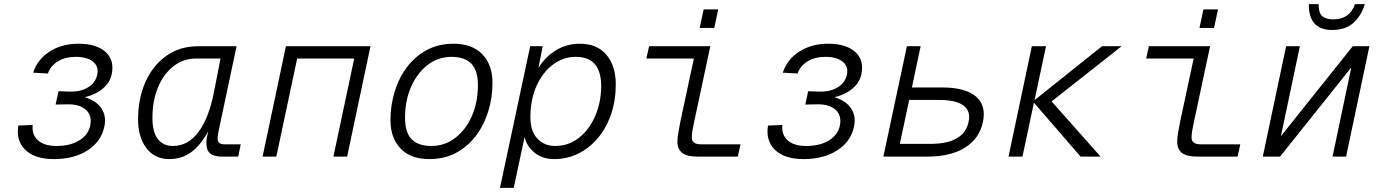

<svg xmlns="http://www.w3.org/2000/svg" viewBox="-20 -752 6640 922"><path d="M239 12Q148 12 102 -32Q56 -76 68 -149L137 -152Q132 -106 162 -78.5Q192 -51 252 -51Q316 -51 359.5 -77Q403 -103 413 -148Q423 -197 393 -224.5Q363 -252 303 -251L247 -250L261 -314L316 -312Q368 -311 403.5 -333Q439 -355 447 -394Q455 -433 426.5 -456Q398 -479 344 -479Q293 -479 257.5 -457Q222 -435 210 -399L139 -403Q160 -467 218.5 -504.5Q277 -542 357 -542Q444 -542 487.5 -502Q531 -462 516 -394Q508 -356 474 -327Q440 -298 387 -285Q442 -269 467 -231.5Q492 -194 481 -144Q466 -72 400.5 -30Q335 12 239 12Z M793 12Q723 12 683 -40.5Q643 -93 643 -178Q643 -279 678.5 -358.5Q714 -438 779 -484Q844 -530 931 -530H1116L1037 -157Q1032 -136 1028.5 -117Q1025 -98 1025 -85Q1025 -59 1059 -59H1136L1124 0H1044Q1009 0 990 -14.5Q971 -29 971 -67Q971 -78 973.5 -91.5Q976 -105 980 -122Q944 -55 898.5 -21.5Q853 12 793 12ZM810 -51Q883 -51 933 -118Q983 -185 1007 -308L1039 -471H922Q860 -471 812.5 -433.5Q765 -396 738.5 -332Q712 -268 712 -187Q712 -117 738 -84Q764 -51 810 -51Z M1241 0 1353 -530H1759L1647 0H1581L1681 -471H1407L1307 0Z M2042 12Q1952 12 1903.5 -39Q1855 -90 1855 -175Q1855 -247 1875.5 -313Q1896 -379 1935 -430.5Q1974 -482 2030 -512Q2086 -542 2158 -542Q2248 -542 2296.5 -491Q2345 -440 2345 -355Q2345 -283 2324.5 -217Q2304 -151 2265 -99.5Q2226 -48 2170 -18Q2114 12 2042 12ZM2052 -51Q2116 -51 2166.5 -90Q2217 -129 2246 -195Q2275 -261 2275 -343Q2275 -414 2243 -446.5Q2211 -479 2148 -479Q2084 -479 2033.5 -440Q1983 -401 1954 -335Q1925 -269 1925 -187Q1925 -115 1957 -83Q1989 -51 2052 -51Z M2381 150 2526 -530H2586L2566 -427Q2602 -483 2653 -512.5Q2704 -542 2763 -542Q2848 -542 2892.5 -488.5Q2937 -435 2937 -347Q2937 -269 2914.5 -203.5Q2892 -138 2851.5 -89.5Q2811 -41 2757 -14.5Q2703 12 2641 12Q2586 12 2548 -18Q2510 -48 2499 -94L2447 150ZM2645 -51Q2711 -51 2760.5 -90.5Q2810 -130 2838 -194.5Q2866 -259 2867 -336Q2868 -479 2745 -479Q2685 -479 2635.5 -442Q2586 -405 2556.5 -339.5Q2527 -274 2527 -189Q2527 -122 2560.5 -86.5Q2594 -51 2645 -51Z M3330 0Q3278 0 3255.5 -18Q3233 -36 3233 -72Q3233 -92 3238 -118.5Q3243 -145 3248 -172L3312 -471H3084L3097 -530H3391L3313 -165Q3308 -143 3305 -124.5Q3302 -106 3302 -91Q3302 -59 3346 -59H3536L3523 0ZM3340 -618 3359 -707H3429L3410 -618Z M3839 12Q3748 12 3702 -32Q3656 -76 3668 -149L3737 -152Q3732 -106 3762 -78.5Q3792 -51 3852 -51Q3916 -51 3959.5 -77Q4003 -103 4013 -148Q4023 -197 3993 -224.5Q3963 -252 3903 -251L3847 -250L3861 -314L3916 -312Q3968 -311 4003.5 -333Q4039 -355 4047 -394Q4055 -433 4026.5 -456Q3998 -479 3944 -479Q3893 -479 3857.5 -457Q3822 -435 3810 -399L3739 -403Q3760 -467 3818.5 -504.5Q3877 -542 3957 -542Q4044 -542 4087.5 -502Q4131 -462 4116 -394Q4108 -356 4074 -327Q4040 -298 3987 -285Q4042 -269 4067 -231.5Q4092 -194 4081 -144Q4066 -72 4000.5 -30Q3935 12 3839 12Z M4222 0 4335 -530H4401L4359 -332H4504Q4615 -332 4666 -289Q4717 -246 4700 -166Q4683 -86 4614 -43Q4545 0 4433 0ZM4301 -61H4446Q4609 -61 4631 -166Q4643 -218 4607 -245Q4571 -272 4491 -272H4346Z M4823 0 4935 -530H5003L4948 -271L5272 -530H5366L5030 -265L5265 0H5169L4945 -259L4890 0Z M5730 0Q5678 0 5655.5 -18Q5633 -36 5633 -72Q5633 -92 5638 -118.5Q5643 -145 5648 -172L5712 -471H5484L5497 -530H5791L5713 -165Q5708 -143 5705 -124.5Q5702 -106 5702 -91Q5702 -59 5746 -59H5936L5923 0ZM5740 -618 5759 -707H5829L5810 -618Z M6044 0 6156 -530H6222L6131 -98L6476 -530H6556L6444 0H6379L6469 -428L6127 0ZM6376 -608Q6322 -608 6293.5 -638Q6265 -668 6265 -732H6312Q6312 -690 6329.5 -674.5Q6347 -659 6383 -659Q6461 -659 6487 -732H6534Q6517 -676 6479 -642Q6441 -608 6376 -608Z"/></svg>

Font: Geist Mono Light
Style: Italic
Weight: 300
Italic angle: -12°
Monospace: yes
Designer: Basement.studio, Andrés Briganti, Mateo Zaragoza
Foundry: Basement.studio, Vercel, Andrés Briganti, Guido Ferreyra, Mateo Zaragoza
Version: Version 1.500; ttfautohint (v1.8.4.7-5d5b)